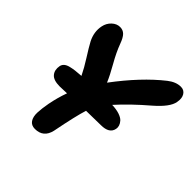

<svg xmlns="http://www.w3.org/2000/svg" viewBox="-187 -834 1050 1050"><g transform="rotate(45 338.5 -309.0)"><path d="M229 55.2Q201.2 55.2 187.7 35.4Q174.3 15.6 175.5 -17.6Q176.8 -50.8 185.1 -95.2Q196.3 -153.3 215.8 -207Q169.9 -205.1 161.1 -205.1Q112.3 -205.1 94 -227.1Q75.7 -249 82 -283.2Q87.4 -311 125 -319.8Q152.8 -327.1 204.1 -330.1Q184.1 -371.6 153.1 -420.2Q122.1 -468.8 106 -499Q80.6 -548.8 90.8 -599.1Q96.7 -628.9 117.9 -648.9Q139.2 -668.9 165 -668.9Q187.5 -668.9 202.4 -654.1Q217.3 -639.2 230 -604Q248 -555.2 280.3 -498.8Q312.5 -442.4 329.1 -402.8Q441.9 -553.7 555.2 -643.1Q593.3 -672.9 630.9 -672.9Q655.8 -672.9 668.5 -652.6Q681.2 -632.3 674.8 -599.1Q667 -552.7 591.8 -487.8Q500.5 -409.7 435.1 -336.9Q468.3 -335.9 492.2 -327.9Q516.1 -319.8 526.9 -307.9Q537.6 -295.9 541.5 -283.7Q545.4 -271.5 543 -259.8Q534.7 -214.8 469.2 -214.8Q431.2 -214.8 356.9 -212.9Q337.9 -154.3 310.1 -12.2Q294.9 55.2 229 55.2Z"/></g></svg>

Font: Shantell Sans Bouncy
Style: Bold Italic
Weight: 700
Italic angle: -11.31°
Designer: Stephen Nixon, Anya Danilova, Shantell Martin
Foundry: Arrow Type
Version: Version 1.006;[9816181b4]